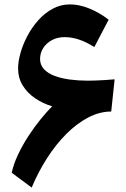

<svg xmlns="http://www.w3.org/2000/svg" viewBox="-20 -830 567 864"><path d="M32.7 -52.6 122.6 14Q151.9 -56.2 191.7 -118.2Q231.4 -180.2 278.7 -227.4Q326 -274.6 377.2 -301.4Q428.4 -328.1 480.5 -328.1L495.8 -473.1Q475.3 -471.2 453.2 -469.8Q431.2 -468.4 410.9 -467.7Q390.6 -467 375.2 -467Q333.2 -467 294.7 -472Q256.2 -477.1 225.9 -488.4Q195.6 -499.8 178 -518.7Q160.3 -537.6 160.3 -564.8Q160.3 -591.5 174.6 -613.9Q189 -636.2 213.9 -649.6Q238.9 -662.9 271 -662.9Q302.2 -662.9 335.2 -652.1Q368.2 -641.3 404.5 -618.2L468.9 -741.4Q428.5 -772.6 382.9 -791.4Q337.2 -810.2 295.2 -810.2Q252.6 -810.2 216.6 -790.4Q180.5 -770.7 151.8 -738.4Q123 -706.1 102.9 -667.6Q82.7 -629.1 72 -590.8Q61.4 -552.6 61.4 -521.6Q61.4 -479.7 81.9 -445.9Q102.5 -412.1 137.4 -388.2Q172.2 -364.3 214.7 -351.6Q190.6 -327.6 162.6 -293.1Q134.6 -258.6 108.1 -218Q81.5 -177.4 61.4 -134.8Q41.2 -92.3 32.7 -52.6Z"/></svg>

Font: Pinar FD VF
Style: Regular
Weight: 300
Designer: Amin Abedi
Version: Version 2.000